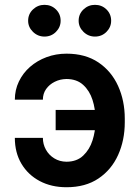

<svg xmlns="http://www.w3.org/2000/svg" viewBox="-20 -780 589 810"><path d="M42.6 -198.5H160.9Q160.9 -171.5 173.7 -148.6Q186.4 -125.7 209 -111.9Q231.5 -98 260.7 -97.7Q304.3 -98 331.1 -123.6Q358 -149.1 370.2 -187.5Q382.5 -225.9 382.5 -264.2V-279.5Q382.5 -320.7 370.2 -358.8Q358 -397 331.1 -421.7Q304.3 -446.4 260.7 -446.7Q233.7 -446.4 210.9 -435Q188.2 -423.7 174.5 -404.3Q160.9 -384.9 160.9 -359.4H42.6Q42.6 -400.6 59.7 -436.1Q76.7 -471.6 106.7 -497.9Q136.7 -524.1 176.3 -538.9Q215.9 -553.6 260.7 -553.6Q340.2 -553.6 395.1 -516.7Q449.9 -479.8 478.2 -417.4Q506.4 -355.1 506.4 -279.5V-264.2Q506.4 -188.6 478.3 -126.2Q450.3 -63.9 395.4 -27Q340.6 9.9 260.7 9.9Q196.7 9.9 147.5 -16.2Q98.4 -42.3 70.5 -89.1Q42.6 -136 42.6 -198.5ZM214.8 -316.1H422.6V-230.8H214.8ZM98.7 -692.5Q98.7 -720.9 119.1 -740.2Q139.6 -759.6 167.6 -759.6Q196.4 -759.6 216.1 -740.2Q235.8 -720.9 235.8 -692.5Q235.8 -665.5 216.1 -645.6Q196.4 -625.7 167.6 -625.7Q139.6 -625.7 119.1 -645.6Q98.7 -665.5 98.7 -692.5ZM311.8 -692.5Q311.8 -720.9 332.2 -740.2Q352.6 -759.6 380.7 -759.6Q409.4 -759.6 429.2 -740.2Q448.9 -720.9 448.9 -692.5Q448.9 -665.5 429.2 -645.6Q409.4 -625.7 380.7 -625.7Q352.6 -625.7 332.2 -645.6Q311.8 -665.5 311.8 -692.5Z"/></svg>

Font: DeltaSans SemiBold
Style: Regular
Weight: 600
Designer: Rasmus Andersson
Foundry: rsms
Version: Version 3.012